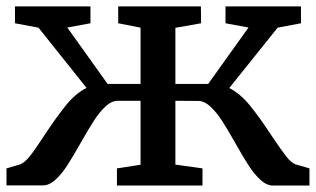

<svg xmlns="http://www.w3.org/2000/svg" viewBox="-23 -575 979 595"><path d="M520.5 -262.7V-64.9L604.5 -53.2V0H339.4V-53.2L412.6 -64.5V-262.7H342.3Q322.8 -262.7 304 -245.1Q285.2 -227.5 268.6 -201.9Q252 -176.3 227.1 -132.3Q202.6 -88.9 185.5 -62.5Q168.5 -36.1 149.2 -18.3Q129.9 -0.5 109.9 -0.5H-2.9V-53.2L37.1 -64.9Q52.2 -69.3 69.3 -90.8Q86.4 -112.3 114.3 -155.3Q152.3 -212.9 181.6 -249Q210.9 -285.2 245.1 -302.7L96.2 -489.3L23.4 -502.9V-555.2H257.3V-502.9L185.5 -489.7L310.5 -314.9H412.6V-489.3L343.3 -502.9V-555.2H599.6L600.1 -502.9L520.5 -488.8V-314.9H622.1L747.1 -489.7L675.8 -502.9V-555.2H909.7V-502.9L837.4 -489.3L687.5 -302.2Q721.7 -284.7 751.2 -248.5Q780.8 -212.4 818.8 -154.3Q848.6 -109.9 864.7 -89.4Q880.9 -68.8 895.5 -64.9L936 -53.2V0H823.2Q803.2 0 783.9 -17.8Q764.6 -35.6 747.6 -62Q730.5 -88.4 706.1 -131.8Q681.2 -175.8 664.6 -201.4Q647.9 -227.1 629.2 -244.6Q610.4 -262.2 590.8 -262.2Z"/></svg>

Font: Merriweather
Style: Regular
Weight: 400
Designer: Eben Sorkin
Foundry: Eben Sorkin
Version: Version 1.584; ttfautohint (v1.6)